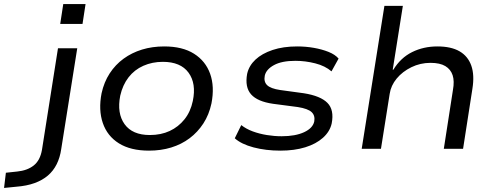

<svg xmlns="http://www.w3.org/2000/svg" viewBox="-154 -734 2443 947"><path d="M143 -616 158 -714H268L253 -616ZM-134 193 -125 118 -69 112Q-19 107 12.5 82Q44 57 53 5L132 -496H227L148 1Q142 43 125.5 76Q109 109 82 132Q55 155 16.5 169Q-22 183 -74 187Z M581 9Q490 9 432.5 -27Q375 -63 353 -127.5Q331 -192 347 -274Q359 -329 387 -372Q415 -415 455.5 -444.5Q496 -474 546.5 -489.5Q597 -505 656 -505Q746 -505 803 -469Q860 -433 882.5 -370Q905 -307 889 -224Q877 -168 849 -125Q821 -82 781 -52Q741 -22 690.5 -6.5Q640 9 581 9ZM585 -68Q640 -68 683 -88Q726 -108 756 -145.5Q786 -183 797 -236Q815 -322 776 -375.5Q737 -429 649 -429Q597 -429 553 -409.5Q509 -390 480 -352.5Q451 -315 439 -262Q422 -175 460.5 -121.5Q499 -68 585 -68Z M1229 9Q1157 9 1096.5 -7Q1036 -23 1004 -52L1036 -117Q1060 -98 1092.5 -86Q1125 -74 1162 -68Q1199 -62 1235 -62Q1303 -62 1346 -82Q1389 -102 1396 -135Q1401 -164 1383 -181Q1365 -198 1315 -206L1193 -222Q1116 -233 1084.5 -268.5Q1053 -304 1065 -370Q1074 -410 1106 -440Q1138 -470 1190.5 -487.5Q1243 -505 1312 -505Q1354 -505 1394 -498Q1434 -491 1466.5 -478Q1499 -465 1516 -445L1481 -382Q1450 -409 1401 -421.5Q1352 -434 1303 -434Q1236 -434 1197.5 -413Q1159 -392 1152 -361Q1146 -331 1163.5 -314Q1181 -297 1228 -290L1345 -274Q1427 -261 1461 -226.5Q1495 -192 1482 -125Q1473 -85 1439 -54.5Q1405 -24 1351.5 -7.5Q1298 9 1229 9Z M1630 0 1742 -705H1833L1783 -390H1786Q1822 -449 1878.5 -477Q1935 -505 2003 -505Q2071 -505 2112.5 -481Q2154 -457 2170.5 -410.5Q2187 -364 2176 -296L2130 0H2035L2080 -290Q2088 -334 2078.5 -363Q2069 -392 2042.5 -408Q2016 -424 1969 -424Q1919 -424 1875 -402.5Q1831 -381 1802.5 -346.5Q1774 -312 1768 -271L1725 0Z"/></svg>

Font: Nunito Sans 7pt SemiExpanded
Style: Italic
Weight: 400
Width: 6
Italic angle: -9°
Designer: Vernon Adams
Foundry: Vernon Adams
Version: Version 3.101;gftools[0.9.27]